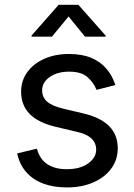

<svg xmlns="http://www.w3.org/2000/svg" viewBox="-20 -781 568 812"><path d="M262.7 11.7Q206.5 11.7 162.8 -4.6Q119.1 -21 90.8 -53.2Q62.5 -85.4 52.7 -132.3L136.2 -152.3Q147.9 -107.4 180.4 -86.4Q212.9 -65.4 261.7 -65.4Q318.8 -65.4 352.8 -89.8Q386.7 -114.3 386.7 -147.9Q386.7 -176.3 366.9 -195.1Q347.2 -213.9 306.6 -223.1L215.8 -244.6Q141.6 -262.2 105.5 -299.1Q69.3 -335.9 69.3 -393.6Q69.3 -440.4 95.7 -476.3Q122.1 -512.2 167.7 -532.5Q213.4 -552.7 271.5 -552.7Q327.6 -552.7 366.9 -535.9Q406.2 -519 430.9 -489.5Q455.6 -460 467.8 -421.4L388.2 -400.9Q377 -430.2 350.8 -454.1Q324.7 -478 272 -478Q223.1 -478 190.7 -455.6Q158.2 -433.1 158.2 -398.9Q158.2 -368.7 180.2 -350.3Q202.1 -332 250 -320.8L332.5 -301.3Q406.7 -283.7 442.4 -246.8Q478 -210 478 -153.8Q478 -106 450.9 -68.6Q423.8 -31.2 375.2 -9.8Q326.7 11.7 262.7 11.7ZM199.7 -626H113.3V-630.4L228 -760.7H311.5L426.8 -630.4V-626H339.4L270 -711.4Z"/></svg>

Font: Inter Variable LoSnoCo
Style: Regular
Weight: 400
Designer: Rasmus Andersson
Foundry: rsms
Version: Version 4.000;git-a52131595; featfreeze: case,dlig,ss01,ss02